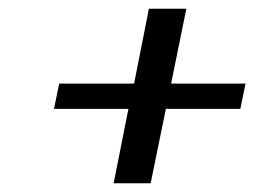

<svg xmlns="http://www.w3.org/2000/svg" viewBox="-20 -453 591 441"><path d="M373 -261H544L532 -203H361L326 -32H241L275 -203H104L116 -261H288L322 -433H408Z"/></svg>

Font: Libertinus Serif SemiBold
Style: Italic
Weight: 600
Italic angle: -11.5°
Designer: Philipp H. Poll, Khaled Hosny
Foundry: Caleb Maclennan
Version: Version 7.051;RELEASE